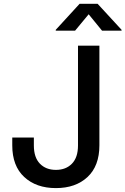

<svg xmlns="http://www.w3.org/2000/svg" viewBox="-20 -964 649 994"><path d="M269.5 9.8Q167.5 9.8 105.5 -47.6Q43.5 -105 43.5 -211.4V-252H155.3V-210.9Q155.3 -148.9 186.5 -116.7Q217.8 -84.5 269.5 -84.5Q321.3 -84.5 352.5 -116.7Q383.8 -148.9 383.8 -210.9V-727.5H494.6V-211.9Q494.6 -105 433.1 -47.6Q371.6 9.8 269.5 9.8ZM368.7 -805.2H268.6V-809.6L392.1 -944.3H485.4L609.4 -809.6V-805.2H508.3L439 -890.1Z"/></svg>

Font: Inter Medium
Style: Regular
Weight: 500
Designer: Rasmus Andersson
Foundry: rsms
Version: Version 4.001;git-9221beed3